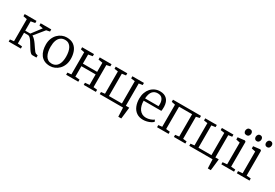

<svg xmlns="http://www.w3.org/2000/svg" viewBox="62 -1976 4799 3350"><g transform="rotate(30 2461.0 -301.5)"><path d="M40 0V-43L118 -51V-497L42 -512V-555H280V-512L195 -497V-309H297L440 -497L363.5 -512V-555H577.5V-512L507.5 -497L346 -299Q373.5 -285 399 -257.5Q424.5 -230 447.8 -196.8Q471 -163.5 491.8 -132Q512.5 -100.5 530.2 -78.8Q548 -57 562.5 -53L599 -43V0H514.5Q496 0 476.8 -19.2Q457.5 -38.5 437.5 -69Q417.5 -99.5 397.5 -133.5Q377.5 -167.5 357 -198Q336.5 -228.5 316.2 -247.8Q296 -267 276 -267H195V-51L285 -43V0Z M627 -281Q627 -349.5 648.8 -403Q670.5 -456.5 707.5 -493.8Q744.5 -531 790.2 -550.5Q836 -570 884 -570Q973.5 -570 1027.8 -529.8Q1082 -489.5 1106.5 -423Q1131 -356.5 1131 -278Q1131 -210 1109.2 -156.2Q1087.5 -102.5 1050.5 -65.2Q1013.5 -28 967.8 -8.5Q922 11 874 11Q807 11 759.8 -12.2Q712.5 -35.5 683.2 -76Q654 -116.5 640.5 -169.2Q627 -222 627 -281ZM879 -41Q929.5 -41 965.5 -67Q1001.5 -93 1020.8 -144.5Q1040 -196 1040 -272Q1040 -321.5 1031.2 -366Q1022.5 -410.5 1003.8 -444.8Q985 -479 954.5 -498.5Q924 -518 880 -518Q829 -518 792.8 -492Q756.5 -466 737.2 -414.8Q718 -363.5 718 -287Q718 -237 727 -192.5Q736 -148 755 -113.8Q774 -79.5 804.8 -60.2Q835.5 -41 879 -41Z M1197.5 0V-43L1274 -51V-497L1199.5 -512V-555H1438.5V-512L1353.5 -497V-314H1640.5V-497L1554.5 -512V-555H1792V-512L1720 -497V-51L1796.5 -43V0H1552V-43L1640.5 -51V-262H1353.5V-51L1442 -43V0Z M2352 180Q2351 157.5 2350 135Q2349 112.5 2348 90Q2347 67.5 2346 45Q2345 22.5 2344 0H1874.5V-43L1950.5 -52V-501L1876.5 -512V-555H2109V-512L2030 -501V-52H2291V-501L2212 -512V-555H2444.5V-512L2370.5 -501V-52H2439Q2436.5 -29 2433.8 -5.8Q2431 17.5 2428.5 40.8Q2426 64 2423.2 87.2Q2420.5 110.5 2417.8 133.8Q2415 157 2412 180Z M2750.5 11Q2671.5 11 2617.8 -26Q2564 -63 2536.8 -128.8Q2509.5 -194.5 2509.5 -280Q2509.5 -344.5 2528.8 -397.8Q2548 -451 2582.5 -489.5Q2617 -528 2663.8 -549Q2710.5 -570 2765.5 -570Q2854 -570 2904 -519.5Q2954 -469 2957.5 -372Q2957.5 -343.5 2956.5 -322Q2955.5 -300.5 2951.5 -284H2595.5Q2595.5 -233.5 2607 -190Q2618.5 -146.5 2641.2 -114.2Q2664 -82 2698 -64Q2732 -46 2776.5 -46Q2819.5 -46 2863.5 -61.5Q2907.5 -77 2930.5 -97L2946.5 -60Q2927.5 -40.5 2896.2 -24.5Q2865 -8.5 2827 1.2Q2789 11 2750.5 11ZM2596.5 -331H2867.5Q2869 -339 2869.8 -352.5Q2870.5 -366 2870.5 -375Q2870.5 -436.5 2841.5 -477.8Q2812.5 -519 2745.5 -519Q2715.5 -519 2689.8 -509Q2664 -499 2644.2 -477Q2624.5 -455 2612.2 -419Q2600 -383 2596.5 -331Z M3029 0V-43L3103.5 -52V-497L3030 -512V-555H3594V-512L3524.5 -497V-52L3599 -43V0H3368.5V-43L3445.5 -52V-502H3182.5V-52L3261.5 -43V0Z M4155.5 180Q4154.5 157.5 4153.5 135Q4152.5 112.5 4151.5 90Q4150.5 67.5 4149.5 45Q4148.5 22.5 4147.5 0H3678V-43L3754 -52V-501L3680 -512V-555H3912.5V-512L3833.5 -501V-52H4094.5V-501L4015.5 -512V-555H4248V-512L4174 -501V-52H4242.5Q4240 -29 4237.2 -5.8Q4234.5 17.5 4232 40.8Q4229.5 64 4226.8 87.2Q4224 110.5 4221.2 133.8Q4218.5 157 4215.5 180Z M4324 0V-43L4412 -51V-489L4334 -506V-551L4471 -567H4473L4493 -551V-50L4580 -43V0ZM4446.5 -660Q4419 -660 4405 -676.5Q4391 -693 4391 -717.5Q4391 -742 4406.2 -762.5Q4421.5 -783 4453.5 -783H4454.5Q4482 -783 4496 -766.5Q4510 -750 4510 -725.5Q4510 -701 4494.8 -680.5Q4479.5 -660 4447.5 -660Z M4636 0V-43L4724 -51V-489L4646 -506V-551L4783 -567H4785L4805 -551V-50L4892 -43V0ZM4654.5 -658.5Q4630 -658.5 4616.2 -675Q4602.5 -691.5 4602.5 -716Q4602.5 -740.5 4617.5 -761Q4632.5 -781.5 4661.5 -781.5H4662.5Q4687.5 -781.5 4701 -765Q4714.5 -748.5 4714.5 -724Q4714.5 -699.5 4699.8 -679Q4685 -658.5 4655.5 -658.5ZM4862.5 -658.5Q4838 -658.5 4824.2 -675Q4810.5 -691.5 4810.5 -716Q4810.5 -740.5 4825.5 -761Q4840.5 -781.5 4869.5 -781.5H4870.5Q4895.5 -781.5 4909 -765Q4922.5 -748.5 4922.5 -724Q4922.5 -699.5 4907.8 -679Q4893 -658.5 4863.5 -658.5Z"/></g></svg>

Font: Merriweather Light
Style: Regular
Weight: 300
Designer: Eben Sorkin
Foundry: Eben Sorkin
Version: Version 2.100